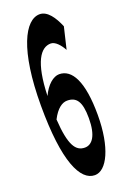

<svg xmlns="http://www.w3.org/2000/svg" viewBox="-149 -808 576 871"><g transform="rotate(-20 138.5 -372.0)"><path d="M151 14C208 14 256 -81 256 -239C256 -400 216 -472 154 -472C126 -472 93 -445 71 -397C76 -560 117 -616 166 -616C188 -616 210 -590 224 -564L249 -669C229 -717 201 -758 164 -758C93 -758 28 -635 28 -366C28 -95 81 14 151 14ZM73 -283C97 -330 124 -347 147 -347C191 -347 213 -320 213 -239C213 -154 186 -119 151 -119C107 -119 81 -156 73 -283Z"/></g></svg>

Font: 寒蝉无机体 CompactMedium
Style: Regular
Weight: 500
Width: 3
Designer: ChillTanhei {Warren2060}; 
Source Han Sans {Ryoko NISHIZUKA 西塚涼子 (kana, bopomofo & ideographs); Paul D. Hunt (Latin, Gre
Foundry: ChillType&Adobe
Version: Version 1.000;Glyphs 3.1.1 (3135)